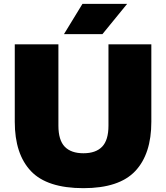

<svg xmlns="http://www.w3.org/2000/svg" viewBox="-20 -971 866 1001"><path d="M415 10Q225.5 10 141.2 -79Q57 -168 57 -336V-740H284.5V-316Q284.5 -240.5 317.5 -206.2Q350.5 -172 415 -172Q479.5 -172 512.5 -206.2Q545.5 -240.5 545.5 -316V-740H769V-336Q769 -168 685 -79Q601 10 415 10ZM313.5 -793 410 -951H643L514 -793Z"/></svg>

Font: Encode Sans SmExp Black
Style: Regular
Weight: 900
Width: 6
Designer: Multiple Designers
Foundry: Impallari Type
Version: Version 3.002; ttfautohint (v1.8.3) -l 8 -r 50 -G 200 -x 14 